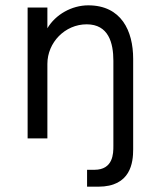

<svg xmlns="http://www.w3.org/2000/svg" viewBox="-20 -516 589 716"><path d="M304.7 180.2H346.2C467.8 180.2 476.6 89.8 476.6 41V-296.4C476.6 -401.4 432.1 -496.1 309.1 -496.1C247.6 -496.1 187 -461.9 156.7 -410.6V-487.8H83V0H156.7V-277.8C156.7 -357.4 222.2 -425.3 303.2 -425.3C384.8 -425.3 402.8 -356 402.8 -289.6V28.3C402.8 55.2 402.8 117.2 332 117.2H304.7Z"/></svg>

Font: HK Grotesk
Style: Regular
Weight: 400
Designer: Alfredo Marco Pradil and Stefan Peev
Foundry: Hanken Design Co.
Version: Version 1.045;PS 001.045;hotconv 1.0.88;makeotf.lib2.5.64775